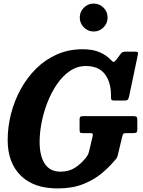

<svg xmlns="http://www.w3.org/2000/svg" viewBox="-20 -1041 804 1076"><path d="M446.5 -390H727Q739.5 -390 744.5 -386.8Q749.5 -383.5 749.5 -370.5V-316Q749.5 -302 744.5 -298.5Q739.5 -295 725 -295H687.5Q674 -295 671 -290.8Q668 -286.5 665 -275.5L640.5 -173Q637 -158.5 632 -152Q627 -145.5 618.5 -137Q591.5 -104.5 549.5 -69.2Q507.5 -34 446.8 -9.5Q386 15 303 15Q169 15 96 -57.2Q23 -129.5 23 -256Q23 -330 41.8 -403.2Q60.5 -476.5 96.2 -541.5Q132 -606.5 183 -657Q234 -707.5 299.5 -736.2Q365 -765 442.5 -765Q500 -765 537.8 -748.5Q575.5 -732 597 -709.5Q610 -696 615 -693.8Q620 -691.5 632.5 -707.5L657 -740Q661.5 -746 667.2 -748.8Q673 -751.5 684 -751.5H735.5Q748.5 -751.5 751.5 -748.5Q754.5 -745.5 752.5 -734L703.5 -501Q700.5 -487 696 -482.2Q691.5 -477.5 676 -477.5H623Q607.5 -477.5 604.8 -481.5Q602 -485.5 602 -497.5Q603.5 -577.5 568.8 -624.2Q534 -671 461.5 -671Q413 -671 372.2 -643.5Q331.5 -616 300 -570.2Q268.5 -524.5 246.5 -468.5Q224.5 -412.5 213.2 -354.8Q202 -297 202 -246.5Q202 -167 231.2 -123Q260.5 -79 318.5 -79Q364 -79 397 -99Q430 -119 460 -155Q467 -164 471.5 -171.8Q476 -179.5 479.5 -194L499 -277Q501.5 -288.5 498.8 -291.8Q496 -295 484 -295H444.5Q431 -295 428.5 -299.2Q426 -303.5 426 -316V-372Q426 -384 430.8 -387Q435.5 -390 446.5 -390ZM505 -864.5Q473 -864.5 450 -887.5Q427 -910.5 427 -943Q427 -975 450 -998Q473 -1021 505 -1021Q537.5 -1021 560.2 -998Q583 -975 583 -943Q583 -910.5 560.2 -887.5Q537.5 -864.5 505 -864.5Z"/></svg>

Font: Besley* Narrow
Style: Bold Italic
Weight: 700
Width: 4
Italic angle: -13°
Designer: Owen Earl
Foundry: indestructible type*
Version: Version 3.000; ttfautohint (v1.8.3)